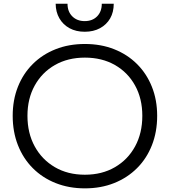

<svg xmlns="http://www.w3.org/2000/svg" viewBox="-20 -998 909 1028"><path d="M434.5 10.5Q349 10.5 278 -17.8Q207 -46 155.5 -97.8Q104 -149.5 76 -220.8Q48 -292 48 -378Q48 -463 76 -533.5Q104 -604 155.5 -655.2Q207 -706.5 277.8 -734.5Q348.5 -762.5 434.5 -762.5Q520.5 -762.5 591.2 -734.5Q662 -706.5 713.5 -655.2Q765 -604 793.2 -533.5Q821.5 -463 821.5 -378Q821.5 -292 793.5 -220.8Q765.5 -149.5 713.8 -97.8Q662 -46 591.2 -17.8Q520.5 10.5 434.5 10.5ZM434.5 -62.5Q526 -62.5 595.2 -102.8Q664.5 -143 703.2 -214Q742 -285 742 -378Q742 -470 703.2 -540.2Q664.5 -610.5 595.2 -650Q526 -689.5 434.5 -689.5Q343.5 -689.5 274.2 -650Q205 -610.5 166 -540.2Q127 -470 127 -378Q127 -285 166 -214Q205 -143 274 -102.8Q343 -62.5 434.5 -62.5ZM589 -978Q589 -933 569.8 -899.5Q550.5 -866 515.5 -847Q480.5 -828 433.5 -828Q387 -828 352.2 -847Q317.5 -866 298 -899.8Q278.5 -933.5 278 -978H341.5Q341.5 -936 367 -910.5Q392.5 -885 433.5 -885Q475 -885 500 -910.5Q525 -936 525 -978Z"/></svg>

Font: Hepta Slab ExtraLight
Style: Regular
Weight: 400
Version: Version 1.102